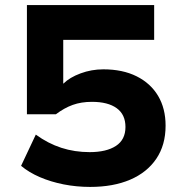

<svg xmlns="http://www.w3.org/2000/svg" viewBox="-20 -725 711 756"><path d="M335 11Q281 11 230.5 1Q180 -9 137 -27.5Q94 -46 63 -72L121 -195Q169 -160 221.5 -143Q274 -126 333 -126Q399 -126 436.5 -150.5Q474 -175 474 -225Q474 -274 439.5 -299Q405 -324 342 -324Q300 -324 266.5 -312Q233 -300 200 -275H86V-705H587V-568H229V-396H230Q254 -420 297 -436Q340 -452 387 -452Q463 -452 518 -424.5Q573 -397 602.5 -347.5Q632 -298 632 -230Q632 -154 595.5 -100Q559 -46 492.5 -17.5Q426 11 335 11Z"/></svg>

Font: Nunito Sans 7pt SemiExpanded ExtraBold
Style: Regular
Weight: 800
Width: 6
Designer: Vernon Adams
Foundry: Vernon Adams
Version: Version 3.101;gftools[0.9.27]